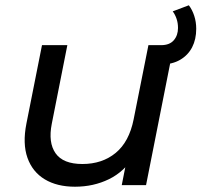

<svg xmlns="http://www.w3.org/2000/svg" viewBox="-20 -701 763 727"><path d="M264 6Q196 6 149.5 -22Q103 -50 84 -103.5Q65 -157 80 -233L139 -530H235L176 -232Q162 -161 190.5 -120.5Q219 -80 292 -80Q367 -80 418 -122Q469 -164 486 -249L542 -530H638L533 0H441L471 -152L488 -111Q451 -51 392.5 -22.5Q334 6 264 6ZM572 -457V-530H590Q622 -530 638 -548.5Q654 -567 654 -595Q654 -614 648.5 -630Q643 -646 634 -658L695 -681Q708 -664 715.5 -641Q723 -618 723 -592Q723 -552 707.5 -522Q692 -492 662 -474.5Q632 -457 590 -457Z"/></svg>

Font: Montserrat Thin Medium
Style: Italic
Weight: 500
Italic angle: -11.3°
Version: Version 9.000